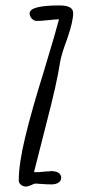

<svg xmlns="http://www.w3.org/2000/svg" viewBox="-20 -684 332 706"><path d="M49 -21Q49 -81 72.5 -179Q96 -277 141 -421Q186 -570 197 -613Q185 -613 158 -610Q131 -607 115 -607Q105 -607 97 -615.5Q89 -624 89 -635Q89 -664 199 -664Q249 -664 249 -636Q249 -604 227 -541Q206 -485 201 -456Q191 -385 149 -224L105 -51H123L144 -53Q153 -54 165 -54V-55Q205 -55 205 -30Q205 -19 195 -12.5Q185 -6 170 -6Q154 -6 141 -7L111 -9Q105 -9 94 -3Q81 2 76 2Q65 2 57 -4.5Q49 -11 49 -21Z"/></svg>

Font: Amatic SC
Style: Bold
Weight: 700
Designer: Multiple Designers
Foundry: Vernon Adams
Version: Version 2.505